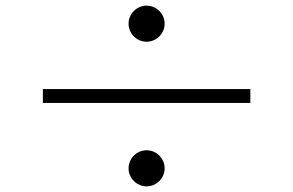

<svg xmlns="http://www.w3.org/2000/svg" viewBox="-20 -714 1040 681"><path d="M436 -630C436 -595 465 -566 500 -566C535 -566 564 -595 564 -630C564 -665 535 -694 500 -694C465 -694 436 -665 436 -630ZM132 -398V-349H868V-398ZM436 -117C436 -82 465 -53 500 -53C535 -53 564 -82 564 -117C564 -152 535 -181 500 -181C465 -181 436 -152 436 -117Z"/></svg>

Font: Noto Sans CJK JP Light
Style: Regular
Weight: 300
Designer: Ryoko NISHIZUKA (kana & ideographs); Paul D. Hunt (Latin, Greek & Cyrillic); Wenlong ZHANG (bopomofo); Sandoll Communica
Foundry: Adobe Systems Incorporated
Version: Version 1.004;PS 1.004;hotconv 1.0.82;makeotf.lib2.5.63406